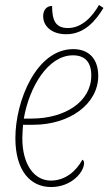

<svg xmlns="http://www.w3.org/2000/svg" viewBox="-20 -744 445 774"><path d="M247 -606C321 -606 367 -662 397 -712L379 -724C354 -679 311 -631 254 -631C205 -631 190 -660 190 -720C165 -720 154 -700 154 -679C154 -637 190 -606 247 -606ZM186 10C269 10 319 -51 319 -87C319 -93 316 -99 312 -100C287 -54 243 -16 185 -16C119 -16 70 -79 70 -187C70 -203 72 -230 73 -241H114C261 -241 376 -325 376 -438C376 -506 339 -546 275 -546C127 -546 42 -338 42 -187C42 -55 103 10 186 10ZM107 -266H76C98 -394 174 -521 274 -521C324 -521 348 -492 348 -440C348 -334 242 -266 107 -266Z"/></svg>

Font: Noto Serif SemiCondensed Thin
Style: Italic
Weight: 100
Width: 4
Italic angle: -12°
Designer: Monotype Design Team
Foundry: Monotype Imaging Inc.
Version: Version 2.013